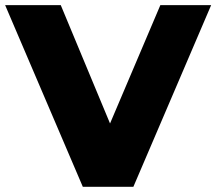

<svg xmlns="http://www.w3.org/2000/svg" viewBox="-34 -720 834 740"><path d="M285.2 0 -14.2 -700.2H200.2L390.1 -244.1L584 -700.2H779.8L480 0Z"/></svg>

Font: Montserrat ExtraBold
Style: Regular
Weight: 800
Designer: Julieta Ulanovsky
Foundry: Julieta Ulanovsky
Version: Version 9.000